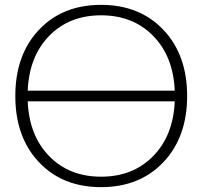

<svg xmlns="http://www.w3.org/2000/svg" viewBox="-20 -760 833 790"><path d="M140 -93Q43 -196 43 -365Q43 -534 140 -637Q237 -740 396 -740Q555 -740 652.5 -637Q750 -534 750 -365Q750 -196 652.5 -93Q555 10 396 10Q237 10 140 -93ZM94 -343Q100 -202 182.5 -117.5Q265 -33 396 -33Q527 -33 610 -117.5Q693 -202 699 -343ZM94 -387H699Q693 -528 610 -612.5Q527 -697 396 -697Q265 -697 182.5 -612.5Q100 -528 94 -387Z"/></svg>

Font: M PLUS 1p Light
Style: Regular
Weight: 300
Version: Version 1.061